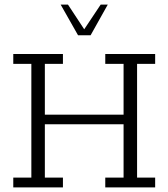

<svg xmlns="http://www.w3.org/2000/svg" viewBox="-20 -819 736 839"><path d="M38 0V-43H117V-540H38V-583H255V-540H176V-318H520V-540H440V-583H658V-540H579V-43H658V0H440V-43H520V-276H176V-43H255V0ZM321 -665 245 -799H277L348 -691L420 -799H451L376 -665Z"/></svg>

Font: Rokkitt SemiBold Light
Style: Regular
Weight: 300
Version: Version 3.103